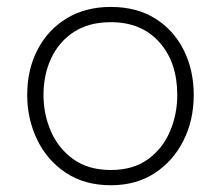

<svg xmlns="http://www.w3.org/2000/svg" viewBox="-20 -525 637 554"><path d="M300 9.5Q223.5 9.5 169.5 -26.8Q115.5 -63 87 -122.5Q58.5 -182 58.5 -251Q58.5 -325 88.8 -382.5Q119 -440 173.2 -472.5Q227.5 -505 299.5 -505Q374 -505 427.5 -471.8Q481 -438.5 510 -380.8Q539 -323 539 -251Q539 -178 509.2 -119Q479.5 -60 426 -25.2Q372.5 9.5 300 9.5ZM300 -34.5Q364.5 -34.5 407 -65.5Q449.5 -96.5 470.5 -146Q491.5 -195.5 491.5 -251Q491.5 -345 440 -403Q388.5 -461 300 -461Q236.5 -461 193.2 -432.8Q150 -404.5 127.8 -357Q105.5 -309.5 105.5 -251Q105.5 -195.5 127 -146Q148.5 -96.5 191.8 -65.5Q235 -34.5 300 -34.5Z"/></svg>

Font: Heraclito ExtraLight
Style: Regular
Weight: 200
Designer: Kostas Bartsokas (font) & Cristiano Sobral (main changes)
Foundry: Kostas Bartsokas (font) & Cristiano Sobral (main changes)
Version: Version 1.00;July 8, 2020;FontCreator 13.0.0.2655 64-bit